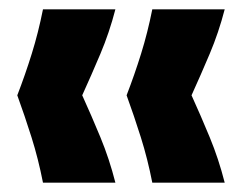

<svg xmlns="http://www.w3.org/2000/svg" viewBox="-20 -480 524 411"><path d="M72 -89Q62 -140 47.5 -186Q33 -232 17 -276Q34 -320 48 -365Q62 -410 72 -460H227Q214 -410 195 -365Q176 -320 156 -276Q176 -232 195 -186Q214 -140 227 -89ZM306 -89Q296 -140 281.5 -186Q267 -232 251 -276Q268 -320 282 -365Q296 -410 306 -460H461Q448 -410 429 -365Q410 -320 390 -276Q410 -232 429 -186Q448 -140 461 -89Z"/></svg>

Font: Bricolage Grotesque ExtraBold
Style: Regular
Weight: 800
Designer: Mathieu Triay
Foundry: Atelier Triay
Version: Version 1.001;gftools[0.9.33.dev8+g029e19f]